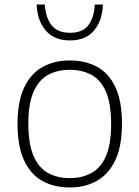

<svg xmlns="http://www.w3.org/2000/svg" viewBox="-20 -814 612 843"><path d="M286.5 9Q217.5 9 166 -19.5Q114.5 -48 85.8 -109.8Q57 -171.5 57 -270Q57 -367.5 85.8 -429Q114.5 -490.5 166.2 -519.5Q218 -548.5 286.5 -548.5Q355.5 -548.5 407 -520.2Q458.5 -492 487 -430.5Q515.5 -369 515.5 -270.5Q515.5 -173 486.5 -111.2Q457.5 -49.5 406 -20.2Q354.5 9 286.5 9ZM286.5 -32Q341.5 -32 382.5 -55Q423.5 -78 445.8 -130Q468 -182 468 -269Q468 -357.5 445.8 -409.8Q423.5 -462 382.5 -484.8Q341.5 -507.5 286.5 -507.5Q231 -507.5 190.2 -484.8Q149.5 -462 127 -410.2Q104.5 -358.5 104.5 -271.5Q104.5 -183 126.8 -130.5Q149 -78 190 -55Q231 -32 286.5 -32ZM287.5 -636.5Q218.5 -636.5 181.2 -679.5Q144 -722.5 141 -794H176.5Q180.5 -736.5 206.5 -703.2Q232.5 -670 287.5 -670Q342.5 -670 367.8 -703.2Q393 -736.5 396.5 -794H432Q429 -722 392.2 -679.2Q355.5 -636.5 287.5 -636.5Z"/></svg>

Font: Encode Sans SmExp XLt
Style: Regular
Weight: 200
Width: 6
Designer: Multiple Designers
Foundry: Impallari Type
Version: Version 3.002; ttfautohint (v1.8.3) -l 8 -r 50 -G 200 -x 14 